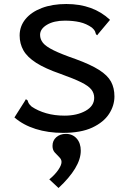

<svg xmlns="http://www.w3.org/2000/svg" viewBox="-20 -652 640 958"><path d="M294 11Q220 11 158 -8.5Q96 -28 52 -66L104 -148L109 -157L117 -152Q119 -145 122.5 -138Q126 -131 138 -120Q169 -99 210.5 -87Q252 -75 302 -75Q364 -75 407 -99Q450 -123 450 -164Q450 -187 436 -205Q422 -223 386 -241Q350 -259 283 -283Q205 -310 160.5 -338.5Q116 -367 97 -400.5Q78 -434 78 -475Q78 -521 107 -556.5Q136 -592 188.5 -612Q241 -632 311 -632Q445 -632 529 -553L471 -484L465 -476L459 -481Q457 -489 454 -496Q451 -503 439 -514Q411 -534 378 -541.5Q345 -549 304 -549Q249 -549 214.5 -528.5Q180 -508 180 -478Q180 -456 194.5 -438Q209 -420 247.5 -401Q286 -382 358 -357Q432 -330 474.5 -303Q517 -276 534 -244.5Q551 -213 551 -171Q551 -125 524 -83.5Q497 -42 440.5 -15.5Q384 11 294 11ZM272 286 226 243Q254 220 270.5 196Q287 172 287 156Q287 143 275.5 132Q264 121 253 108.5Q242 96 242 76Q242 49 261 32.5Q280 16 309 16Q342 16 362.5 39Q383 62 383 100Q383 142 354.5 189Q326 236 272 286Z"/></svg>

Font: Inconsolata Expanded SemiBold
Style: Regular
Weight: 600
Width: 7
Monospace: yes
Designer: Raph Levien, Cyreal, Brenton Simpson
Foundry: Raph Levien, Cyreal, Google
Version: Version 3.001; ttfautohint (v1.8.2.53-6de2)